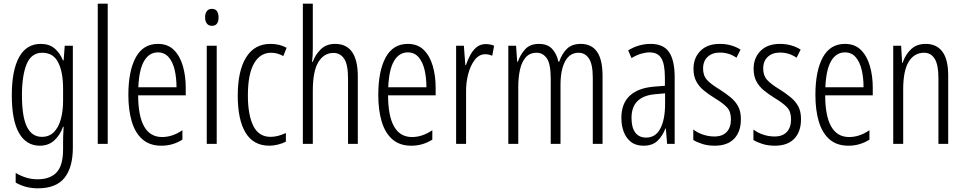

<svg xmlns="http://www.w3.org/2000/svg" viewBox="-20 -780 5227 1041"><path d="M201 -542Q247 -542 276 -517.5Q305 -493 321 -453H325L331 -532H375V20Q375 128 329.5 184.5Q284 241 185 241Q119 241 65 210V158Q95 175 123.5 183.5Q152 192 184 192Q252 192 287 154.5Q322 117 322 30V-2Q322 -21 322.5 -43.5Q323 -66 325 -93H322Q305 -46 273.5 -18Q242 10 196 10Q123 10 83.5 -58Q44 -126 44 -264Q44 -398 83.5 -470Q123 -542 201 -542ZM209 -494Q150 -494 124.5 -432.5Q99 -371 99 -264Q99 -147 126 -92.5Q153 -38 207 -38Q247 -38 272.5 -64Q298 -90 310 -134.5Q322 -179 322 -233V-300Q322 -389 295.5 -441.5Q269 -494 209 -494Z M564 0H510V-760H564Z M836 -542Q890 -542 923 -509Q956 -476 971.5 -422Q987 -368 987 -305V-263H729Q730 -37 859 -37Q915 -37 969 -74V-23Q944 -7 915.5 1.5Q887 10 855 10Q792 10 752.5 -24.5Q713 -59 694.5 -121Q676 -183 676 -265Q676 -395 716 -468.5Q756 -542 836 -542ZM836 -496Q789 -496 761.5 -449.5Q734 -403 730 -307H937Q937 -358 927 -401Q917 -444 894.5 -470Q872 -496 836 -496Z M1129 -732Q1148 -732 1156.5 -719Q1165 -706 1165 -686Q1165 -640 1129 -640Q1111 -640 1101.5 -652.5Q1092 -665 1092 -686Q1092 -706 1101 -719Q1110 -732 1129 -732ZM1155 -532V0H1101V-532Z M1441 10Q1354 10 1311.5 -60.5Q1269 -131 1269 -261Q1269 -396 1314.5 -469Q1360 -542 1446 -542Q1496 -542 1534 -521L1516 -476Q1484 -494 1450 -494Q1390 -494 1357 -435.5Q1324 -377 1324 -262Q1324 -157 1353.5 -97.5Q1383 -38 1447 -38Q1486 -38 1530 -59V-12Q1511 -2 1486.5 4Q1462 10 1441 10Z M1676 -519Q1676 -475 1672 -445H1676Q1689 -483 1719 -512.5Q1749 -542 1797 -542Q1920 -542 1920 -365V0H1867V-354Q1867 -430 1846 -461.5Q1825 -493 1788 -493Q1737 -493 1706.5 -444Q1676 -395 1676 -289V0H1622V-760H1676Z M2191 -542Q2245 -542 2278 -509Q2311 -476 2326.5 -422Q2342 -368 2342 -305V-263H2084Q2085 -37 2214 -37Q2270 -37 2324 -74V-23Q2299 -7 2270.5 1.5Q2242 10 2210 10Q2147 10 2107.5 -24.5Q2068 -59 2049.5 -121Q2031 -183 2031 -265Q2031 -395 2071 -468.5Q2111 -542 2191 -542ZM2191 -496Q2144 -496 2116.5 -449.5Q2089 -403 2085 -307H2292Q2292 -358 2282 -401Q2272 -444 2249.5 -470Q2227 -496 2191 -496Z M2614 -541Q2624 -541 2636 -539Q2648 -537 2659 -532L2649 -478Q2642 -481 2631.5 -483.5Q2621 -486 2611 -486Q2578 -486 2554.5 -456Q2531 -426 2518.5 -378.5Q2506 -331 2507 -279V0H2453V-532H2495L2503 -427H2506Q2516 -456 2530 -482Q2544 -508 2564.5 -524.5Q2585 -541 2614 -541Z M3129 -542Q3187 -542 3217 -499.5Q3247 -457 3247 -367V0H3194V-359Q3194 -432 3173 -463Q3152 -494 3117 -494Q3069 -494 3044 -447.5Q3019 -401 3019 -319V0H2966V-352Q2966 -433 2945 -463.5Q2924 -494 2890 -494Q2852 -494 2830 -468.5Q2808 -443 2799 -401Q2790 -359 2790 -309V0H2736V-532H2778L2784 -446H2788Q2801 -484 2827.5 -513Q2854 -542 2902 -542Q2950 -542 2975 -513.5Q3000 -485 3007 -446H3012Q3028 -491 3055 -516.5Q3082 -542 3129 -542Z M3508 -542Q3577 -542 3607.5 -497.5Q3638 -453 3638 -360V0H3597L3590 -84H3588Q3573 -44 3545.5 -17Q3518 10 3469 10Q3427 10 3400.5 -11Q3374 -32 3361.5 -66Q3349 -100 3349 -140Q3349 -219 3394.5 -261Q3440 -303 3524 -310L3585 -315V-358Q3585 -433 3565.5 -464.5Q3546 -496 3502 -496Q3481 -496 3456.5 -489Q3432 -482 3404 -465L3386 -507Q3443 -542 3508 -542ZM3530 -269Q3404 -257 3404 -141Q3404 -88 3424.5 -61Q3445 -34 3483 -34Q3535 -34 3560.5 -83.5Q3586 -133 3586 -216V-274Z M3997 -134Q3997 -66 3960.5 -28Q3924 10 3855 10Q3818 10 3788 0.5Q3758 -9 3739 -21V-78Q3760 -61 3790.5 -50.5Q3821 -40 3854 -40Q3897 -40 3920 -64.5Q3943 -89 3943 -133Q3943 -175 3921.5 -198Q3900 -221 3855 -248Q3821 -269 3795.5 -290Q3770 -311 3755 -339Q3740 -367 3740 -407Q3740 -466 3777.5 -504Q3815 -542 3883 -542Q3946 -542 3995 -511L3973 -467Q3933 -495 3883 -495Q3842 -495 3817 -472Q3792 -449 3792 -408Q3792 -370 3813.5 -346.5Q3835 -323 3883 -294Q3916 -273 3941.5 -252Q3967 -231 3982 -203.5Q3997 -176 3997 -134Z M4323 -134Q4323 -66 4286.5 -28Q4250 10 4181 10Q4144 10 4114 0.5Q4084 -9 4065 -21V-78Q4086 -61 4116.5 -50.5Q4147 -40 4180 -40Q4223 -40 4246 -64.5Q4269 -89 4269 -133Q4269 -175 4247.5 -198Q4226 -221 4181 -248Q4147 -269 4121.5 -290Q4096 -311 4081 -339Q4066 -367 4066 -407Q4066 -466 4103.5 -504Q4141 -542 4209 -542Q4272 -542 4321 -511L4299 -467Q4259 -495 4209 -495Q4168 -495 4143 -472Q4118 -449 4118 -408Q4118 -370 4139.5 -346.5Q4161 -323 4209 -294Q4242 -273 4267.5 -252Q4293 -231 4308 -203.5Q4323 -176 4323 -134Z M4561 -542Q4615 -542 4648 -509Q4681 -476 4696.5 -422Q4712 -368 4712 -305V-263H4454Q4455 -37 4584 -37Q4640 -37 4694 -74V-23Q4669 -7 4640.5 1.5Q4612 10 4580 10Q4517 10 4477.5 -24.5Q4438 -59 4419.5 -121Q4401 -183 4401 -265Q4401 -395 4441 -468.5Q4481 -542 4561 -542ZM4561 -496Q4514 -496 4486.5 -449.5Q4459 -403 4455 -307H4662Q4662 -358 4652 -401Q4642 -444 4619.5 -470Q4597 -496 4561 -496Z M4999 -542Q5058 -542 5089.5 -500Q5121 -458 5121 -370V0H5068V-357Q5068 -428 5048 -461Q5028 -494 4990 -494Q4937 -494 4907 -445.5Q4877 -397 4877 -295V0H4823V-532H4866L4871 -440H4874Q4888 -482 4918.5 -512Q4949 -542 4999 -542Z"/></svg>

Font: Noto Sans Hebrew ExtraCondensed Light
Style: Regular
Weight: 300
Width: 2
Designer: Monotype Design Team
Foundry: Monotype Imaging Inc.
Version: Version 2.004; ttfautohint (v1.8.4.7-5d5b)